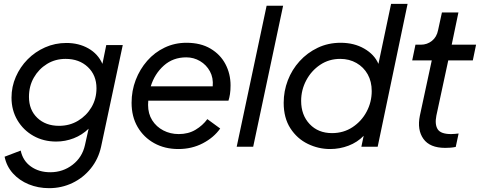

<svg xmlns="http://www.w3.org/2000/svg" viewBox="-20 -765 2502 1001"><path d="M236 216Q179 216 130 196Q81 176 47.5 139Q14 102 4 52L88 20Q99 73 141 103Q183 133 242 133Q308 133 358.5 94Q409 55 423 -9L442 -94Q408 -61 364 -44Q320 -27 273 -27Q207 -27 154.5 -56.5Q102 -86 71 -138Q40 -190 40 -256Q40 -313 62.5 -364.5Q85 -416 124 -455.5Q163 -495 215 -518Q267 -541 326 -541Q391 -541 441 -512.5Q491 -484 514 -432L534 -530H620L507 0Q493 64 453.5 113Q414 162 357.5 189Q301 216 236 216ZM288 -109Q343 -109 387 -135.5Q431 -162 457 -206Q483 -250 483 -305Q483 -373 438 -415.5Q393 -458 322 -458Q268 -458 225 -431.5Q182 -405 156.5 -360.5Q131 -316 131 -260Q131 -192 174.5 -150.5Q218 -109 288 -109Z M910 12Q839 12 784 -18.5Q729 -49 697.5 -103Q666 -157 666 -229Q666 -292 687.5 -348Q709 -404 747.5 -448Q786 -492 838.5 -517Q891 -542 952 -542Q1026 -542 1077.5 -511.5Q1129 -481 1155.5 -430.5Q1182 -380 1182 -320Q1182 -294 1179 -274.5Q1176 -255 1171 -240H753Q752 -229 752 -218Q752 -172 773.5 -138Q795 -104 831.5 -85Q868 -66 912 -66Q962 -66 999.5 -88.5Q1037 -111 1061 -144L1128 -95Q1095 -48 1037.5 -18Q980 12 910 12ZM951 -466Q882 -466 834 -423Q786 -380 766 -315H1089Q1093 -359 1074.5 -393Q1056 -427 1023 -446.5Q990 -466 951 -466Z M1214 0 1370 -735H1456L1300 0Z M1701 12Q1640 12 1584.5 -15Q1529 -42 1494 -96Q1459 -150 1459 -229Q1459 -290 1480.5 -346Q1502 -402 1542 -446Q1582 -490 1636.5 -516Q1691 -542 1756 -542Q1826 -542 1879 -511.5Q1932 -481 1953 -432L2019 -745H2105L1949 0H1864L1876 -57Q1843 -23 1797 -5.5Q1751 12 1701 12ZM1711 -71Q1771 -71 1818 -102Q1865 -133 1891.5 -183Q1918 -233 1918 -290Q1918 -340 1897 -377.5Q1876 -415 1838.5 -436.5Q1801 -458 1754 -458Q1695 -458 1649 -427Q1603 -396 1576.5 -346Q1550 -296 1550 -239Q1550 -165 1594.5 -118Q1639 -71 1711 -71Z M2301 6Q2221 6 2187.5 -41Q2154 -88 2169 -162L2231 -450H2129L2146 -532H2174Q2207 -532 2232 -552Q2257 -572 2264 -608L2284 -700H2370L2335 -532H2462L2445 -450H2317L2255 -162Q2246 -116 2262 -91Q2278 -66 2332 -66Q2341 -66 2351.5 -67Q2362 -68 2371 -69L2356 1Q2342 4 2327.5 5Q2313 6 2301 6Z"/></svg>

Font: Plus Jakarta Display
Style: Italic
Weight: 400
Italic angle: -12°
Designer: Gumpita Rahayu
Foundry: Tokotype Studio
Version: Version 1.000